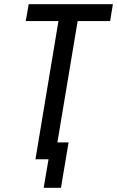

<svg xmlns="http://www.w3.org/2000/svg" viewBox="-20 -755 555 910"><path d="M187 135 210 0H148L257 -655H102L116 -735H515L502 -655H348L252 -80H305L269 135Z"/></svg>

Font: Iosevka Curly Medium Oblique
Style: Regular
Weight: 500
Italic angle: -9°
Monospace: yes
Designer: Belleve Invis
Foundry: Belleve Invis
Version: Version 11.1.0; ttfautohint (v1.8.3)